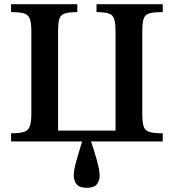

<svg xmlns="http://www.w3.org/2000/svg" viewBox="-20 -677 831 919"><path d="M396 222Q360 222 346.5 204.5Q333 187 333 163Q333 152 335.5 136Q338 120 346.5 89Q355 58 373 0H33V-39Q74 -39 94.5 -45.5Q115 -52 122.5 -72Q130 -92 130 -132V-527Q130 -568 122.5 -587.5Q115 -607 94 -613Q73 -619 33 -619V-657H350V-619Q308 -619 288.5 -612Q269 -605 263.5 -585Q258 -565 258 -525V-52H533V-526Q533 -566 526.5 -586Q520 -606 500.5 -612.5Q481 -619 442 -619V-657H759V-619Q716 -619 695 -613Q674 -607 667.5 -587Q661 -567 661 -526V-135Q661 -94 667 -73.5Q673 -53 693.5 -46Q714 -39 759 -39V0H416Q434 55 442.5 86Q451 117 454 134Q457 151 457 164Q457 187 444 204.5Q431 222 396 222Z"/></svg>

Font: STIX Two Text SemiBold
Style: Regular
Weight: 600
Designer: Ross Mills, John Hudson & Paul Hanslow, Tiro Typeworks Ltd; with prior portions MicroPress Inc., and Coen Hoffman.
Foundry: Tiro Typeworks Ltd
Version: Version 2.13 b171